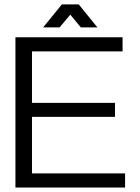

<svg xmlns="http://www.w3.org/2000/svg" viewBox="-20 -836 626 856"><path d="M293.5 -770.5 245.6 -713.9H172.4L255.9 -816.4H331.1L414.1 -713.9H340.3ZM537.6 0H48.8V-669.9H526.4V-606.9H122.6V-377.4H492.7V-314.9H122.6V-63H537.6Z"/></svg>

Font: SengBuhan
Style: Regular
Weight: 400
Designer: John M. Durdin
Foundry: Lao Script for Windows
Version: Version 1.400